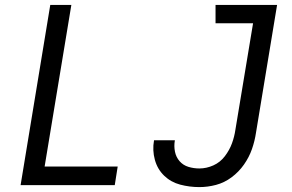

<svg xmlns="http://www.w3.org/2000/svg" viewBox="-20 -755 1192 783"><path d="M793 8Q827 8 861 -1Q895 -10 924.5 -32Q954 -54 975 -84Q996 -114 1007.5 -147Q1019 -180 1024 -214L1110 -735H859V-660H1012L940 -226Q936 -198 926 -170.5Q916 -143 897 -118Q878 -93 850 -80.5Q822 -68 793 -68Q770 -68 748.5 -74.5Q727 -81 712.5 -97.5Q698 -114 693.5 -136.5Q689 -159 693 -182V-183H608V-182Q601 -142 611.5 -103.5Q622 -65 649.5 -38.5Q677 -12 715 -2Q753 8 793 8ZM64 0H448L460 -76H162L271 -735H185Z"/></svg>

Font: Iosevka Sparkle Oblique
Style: Regular
Weight: 400
Italic angle: -9°
Designer: Belleve Invis
Foundry: Belleve Invis
Version: Version 4.5.0; ttfautohint (v1.8.3)